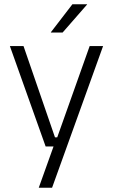

<svg xmlns="http://www.w3.org/2000/svg" viewBox="-20 -702 526 894"><path d="M273 -62.5 241.5 -48.5 397.5 -487.5H460L222.5 172H160.5L237.5 -43L263 -20H192.5L26 -487.5H89.5L236 -62.5ZM317 -682H385.5V-681L271.5 -550.5H217V-552Z"/></svg>

Font: Anek Gurmukhi Light
Style: Regular
Weight: 300
Designer: Sarang Kulkarni (Gurmukhi), Yesha Goshar (Latin)
Foundry: Ek Type
Version: Version 1.003